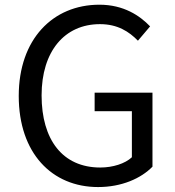

<svg xmlns="http://www.w3.org/2000/svg" viewBox="-20 -766 729 800"><path d="M388.7 13.4C487.2 13.4 567.6 -22.7 615.3 -71.5V-379.9H374.3V-302.8H529.5V-110.8C501.3 -84.2 450.1 -68 397.9 -68C240.6 -68 153.3 -183.9 153.3 -368.5C153.3 -551.9 248.7 -665.4 396.6 -665.4C470.1 -665.4 517.7 -634.3 554.7 -596.4L605.4 -656.1C562.9 -700.4 495.9 -746.4 394.2 -746.4C200.1 -746.4 58.1 -602.6 58.1 -366.2C58.1 -128.2 196.1 13.4 388.7 13.4Z"/></svg>

Font: Source Han Sans JP VF
Style: Regular
Weight: 250
Designer: Ryoko NISHIZUKA 西塚涼子 (kana, bopomofo & ideographs); Paul D. Hunt (Latin, Greek & Cyrillic); Sandoll Communications 산돌커뮤니
Foundry: Adobe
Version: Version 2.004;hotconv 1.0.118;makeotfexe 2.5.65603